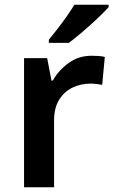

<svg xmlns="http://www.w3.org/2000/svg" viewBox="-20 -786 479 806"><path d="M365 -552Q378 -552 393.5 -551Q409 -550 420 -547L409 -430Q399 -432 385 -433.5Q371 -435 360 -435Q320 -435 285 -418.5Q250 -402 228.5 -367.5Q207 -333 207 -281V0H81V-542H178L196 -448H202Q226 -491 268 -521.5Q310 -552 365 -552ZM436 -756Q420 -738 389.5 -709Q359 -680 326 -652Q293 -624 269 -606H185V-619Q200 -637 220 -663Q240 -689 259.5 -716.5Q279 -744 292 -766H436Z"/></svg>

Font: Noto Sans Sinhala UI SemiBold
Style: Regular
Weight: 600
Designer: Jelle Bosma - Monotype Design Team
Foundry: Monotype Imaging Inc.
Version: Version 2.006; ttfautohint (v1.8.4.7-5d5b)